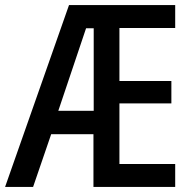

<svg xmlns="http://www.w3.org/2000/svg" viewBox="-22 -734 757 754"><path d="M666 0H345V-207H179L108 0H-2L249 -714H666V-624H447V-416H651V-328H447V-90H666ZM207 -299H346V-623H316Z"/></svg>

Font: Noto Sans Hebrew Condensed Medium
Style: Regular
Weight: 500
Width: 3
Designer: Monotype Design Team
Foundry: Monotype Imaging Inc.
Version: Version 2.004; ttfautohint (v1.8.4.7-5d5b)